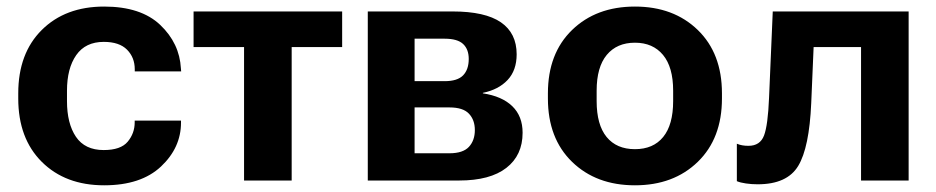

<svg xmlns="http://www.w3.org/2000/svg" viewBox="-20 -550 2853 585"><path d="M35.6 -250V-265.6Q35.6 -387.5 107.3 -458.7Q179 -530 297.4 -530Q409.4 -530 468.3 -474Q527.1 -418 531.2 -341.3L532 -332.5H390.6V-338.9Q390.6 -374.8 367.1 -398.6Q343.5 -422.4 296.1 -422.4Q240.5 -422.4 212.3 -382.1Q184.1 -341.8 184.1 -273.7V-241.9Q184.1 -173.6 211.4 -133.2Q238.8 -92.8 295.9 -92.8Q347.9 -92.8 369.1 -118.3Q390.4 -143.8 390.4 -177.2V-182.6H531.5V-176.5Q531.5 -100.1 470.6 -42.7Q409.7 14.6 297.4 14.6Q179.2 14.6 107.4 -56.8Q35.6 -128.2 35.6 -250Z M569.8 -406.5V-515.1H1022.5V-406.5H868.7V0H723.6V-406.5Z M1100.6 0V-515.1H1358.9Q1458 -515.1 1506.1 -482.1Q1554.2 -449 1554.2 -384.5Q1554.2 -335.7 1526.6 -306.3Q1499 -276.9 1451.2 -267.1V-265.6Q1509.5 -256.8 1540.9 -226.4Q1572.3 -196 1572.3 -145.5Q1572.3 -76.9 1522.8 -38.5Q1473.4 0 1378.7 0ZM1243.2 -302.7H1334.7Q1373.8 -302.7 1391 -320.4Q1408.2 -338.1 1408.2 -370.4Q1408.2 -399.9 1391 -416Q1373.8 -432.1 1334.7 -432.1H1243.2ZM1243.2 -83H1349.4Q1390.6 -83 1408.7 -102.5Q1426.8 -122.1 1426.8 -153.6Q1426.8 -184.6 1408.8 -203.6Q1390.9 -222.7 1349.4 -222.7H1243.2Z M1649.4 -250V-265.6Q1649.4 -387.2 1723 -458.6Q1796.6 -530 1914.6 -530Q2032.5 -530 2106.1 -458.6Q2179.7 -387.2 2179.7 -265.6V-250Q2179.7 -128.4 2106.1 -56.9Q2032.5 14.6 1914.6 14.6Q1796.6 14.6 1723 -56.9Q1649.4 -128.4 1649.4 -250ZM1797.9 -273.7V-241.9Q1797.9 -169.9 1828.2 -132.7Q1858.6 -95.5 1914.6 -95.5Q1970.5 -95.5 2000.7 -132.7Q2031 -169.9 2031 -241.9V-273.7Q2031 -345.5 2000.1 -382.7Q1969.2 -419.9 1914.6 -419.9Q1859.6 -419.9 1828.7 -382.7Q1797.9 -345.5 1797.9 -273.7Z M2459 -406.5 2451.7 -235.8Q2445.8 -100.3 2412 -44.4Q2378.2 11.5 2288.6 11.5Q2269.8 11.5 2252.8 9Q2235.8 6.6 2225.1 2V-112.1Q2233.4 -108.6 2241.8 -107.2Q2250.2 -105.7 2260.5 -105.7Q2295.9 -105.7 2307.9 -137.1Q2319.8 -168.5 2323.2 -252L2334.5 -515.1H2748.5V0H2603.5V-406.5Z"/></svg>

Font: RobotoFlex
Style: Regular
Weight: 400
Designer: Berlow after Robertson
Foundry: Google
Version: Version 2.136